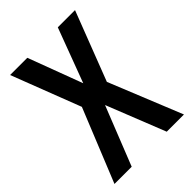

<svg xmlns="http://www.w3.org/2000/svg" viewBox="-205 -795 891 891"><g transform="rotate(-45 240.0 -350.0)"><path d="M12 0 158 -360 27 -700H140L240 -433L340 -700H453L322 -360L468 0H355L240 -290L125 0Z"/></g></svg>

Font: Cuprum SemiBold
Style: Regular
Weight: 600
Designer: Jovanny Lemonad
Foundry: Jovanny Lemonad
Version: Version 3.000